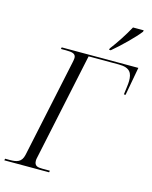

<svg xmlns="http://www.w3.org/2000/svg" viewBox="-149 -1018 877 1106"><g transform="rotate(15 290.0 -465.5)"><path d="M406 -780 404 -771H414C465 -813 536 -883 566 -922L568 -931H504C477 -881 439 -823 406 -780ZM-14 0H253L255 -10H211C181 -10 162 -14 162 -46C162 -51 163 -58 165 -66L300 -704H480C550 -704 562 -672 562 -627C562 -608 557 -578 553 -545H563L594 -714H137L135 -704H166C203 -704 224 -699 224 -674C224 -668 222 -656 220 -647L96 -62C86 -16 57 -10 15 -10H-12Z"/></g></svg>

Font: Noto Serif Display Light
Style: Italic
Weight: 300
Italic angle: -12°
Designer: Monotype Design Team
Foundry: Monotype Imaging Inc.
Version: Version 2.009